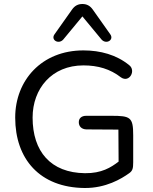

<svg xmlns="http://www.w3.org/2000/svg" viewBox="-20 -931 767 960"><path d="M403 9C509 10 587 -37 626 -65C643 -77 646 -89 646 -120V-255C646 -345 632 -352 537 -352H411C388 -352 374 -340 374 -320C374 -299 388 -285 411 -284L572 -283L573 -123C535 -94 488 -64 405 -65C233 -67 143 -174 143 -343C143 -488 239 -604 397 -604C470 -604 531 -586 585 -544C627 -515 662 -579 625 -606C562 -657 482 -679 397 -679C188 -679 56 -529 56 -343C56 -136 179 7 403 9ZM296 -733 392 -849 488 -733C512 -707 552 -732 531 -760L444 -883C430 -903 413 -911 392 -911C371 -911 354 -903 340 -883L253 -760C232 -732 272 -707 296 -733Z"/></svg>

Font: SN Pro Book
Style: Regular
Weight: 350
Designer: Tobias Whetton
Foundry: Supernotes
Version: Version 1.003;Glyphs 3.3 (3324)